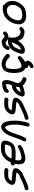

<svg xmlns="http://www.w3.org/2000/svg" viewBox="1776 -2366 784 4377"><g transform="rotate(-90 2168.5 -177.0)"><path d="M448.2 -472H377.2C327.6 -472 273.3 -462.7 236.4 -433.6C230.4 -428.8 226.7 -424.6 219.3 -419.5C197.2 -403.2 177.2 -380.4 164.2 -355.2C157.1 -340.7 146.3 -324.4 143.8 -296.8C140.2 -219 224.9 -215.8 271.5 -210.1C329.8 -205.2 388.5 -203.7 429.5 -190.4C426.6 -184.7 421.2 -177.1 414.7 -170C392.4 -145.4 359.8 -128.7 313.4 -108.6C263.7 -86.6 227.9 -69 186.3 -49.7C149.1 -34.7 116.5 -18.6 79.5 -11.4L62.5 -7.6C36.7 -3.6 19.5 21.4 19.6 41.7C19.6 61 35.9 86.2 66.3 79.3L83.1 75.5C95.1 73.5 111.4 69.4 125.3 64.5C205.5 37.7 263.7 5 339 -28.3C392.3 -51 438.7 -73.7 477.4 -117C497 -138.2 522.3 -170.2 523 -211.1C525.1 -266.2 470 -277.4 440 -283.1C396.3 -291.4 340.6 -294.9 293.1 -298.9C276.9 -300.3 247.8 -302.8 235.2 -308.1L244 -326.1C250.5 -339.4 267.8 -352.1 287.7 -369.3C293.9 -374.7 331.8 -383 363.2 -383H432.2C437.9 -382.5 446.3 -382 452.4 -382C453.6 -381.7 456 -380.9 461.6 -379.3C512.2 -360.9 555.4 -442.8 503.6 -463.4C496.2 -466.4 485.3 -471 468.1 -471C458.8 -471 454.4 -472 448.2 -472Z M741.6 -306.4C771.9 -375.1 810.4 -422.5 870.5 -444.7C913.4 -460.6 986.3 -463.6 1042.9 -454.2C1051.3 -453.2 1054.7 -452.8 1059.1 -451.9C1060.8 -428.1 1060.2 -422.1 1052 -393.2C1034 -330.6 1001 -305.9 921.9 -304C859.7 -301.2 799.9 -302.1 741.6 -306.4ZM710.2 -218.8C718.7 -218.1 733 -217.4 745.1 -217C800.1 -214.2 850.9 -212.4 910.9 -215C1003.2 -218.8 1067.7 -249.9 1110.9 -319.5C1139.1 -364.9 1174.9 -467 1131.7 -515.7C1105.9 -547.5 1038.9 -547.8 997.7 -549C944 -549 896.4 -545.5 850 -527.6C795.6 -506.7 750.8 -472.9 713.6 -425.1C689.2 -393.4 671.9 -357.8 656 -320.5C615.2 -344 558.1 -281.8 595.6 -245.8C602.6 -239.1 610.1 -234.8 623.7 -229.7C612.2 -189 611.4 -161.6 612 -118.6C612.8 -90 618.8 -65.4 631.2 -44.8C660.1 2.5 732.1 20.9 811.2 1.2C875.5 -15.2 934.9 -28.4 991.4 -59.7L1025.4 -78.7C1082 -110.3 1044.5 -183.2 991.7 -155.5L957.5 -136.4C913.7 -112.3 864.4 -100.2 802.1 -85.2C774.2 -77.9 754 -77.9 738.2 -83C707.5 -92.3 703.7 -98.9 701.8 -134.4C702 -173.6 701.1 -186.3 710.2 -218.8Z M1218.2 -0.5C1223.5 -13.5 1227.5 -21.3 1234.4 -31.8C1250.4 -56.2 1259 -81.8 1269.3 -109.9C1280.7 -141.3 1287.5 -170 1299 -196.3C1310.2 -222.1 1322.2 -265.6 1331.9 -290.2C1357.1 -353.8 1385.6 -410.5 1425 -440.5C1439.5 -450.4 1442.5 -452.9 1447.4 -452.6C1470.8 -450.9 1481.7 -434.3 1491.6 -405.3C1507.6 -365.2 1517 -303.6 1516.2 -247.1C1516.7 -210.3 1517.8 -189.1 1515.3 -153.8C1513.6 -128.5 1505.8 -94.4 1501.2 -65C1494.7 -23.8 1483.7 17.6 1473.4 56.1C1465.7 83.2 1483.5 102.2 1503.4 104.5C1523.1 106.8 1551.4 94.6 1559.4 66.1C1570.7 26.1 1582.6 -16.5 1590.1 -64C1592.3 -78.3 1595 -93.2 1598.1 -109C1605.2 -144.8 1607.4 -178.9 1606.7 -209.9C1607.9 -271.3 1606.1 -338.3 1592.5 -393.4C1583.5 -430.1 1576.2 -459.2 1555 -489.2C1537.8 -514.8 1512.1 -539.7 1465.1 -541.5C1425.8 -543 1398 -522.3 1379.8 -509.7C1350.4 -489.4 1329.1 -460.2 1308.9 -431C1264.9 -369.4 1242.9 -289.1 1215.9 -217.8C1200.1 -178.5 1192 -141 1178.2 -109.9C1177.9 -109.2 1177.5 -108 1177.2 -107.1C1169.1 -82.2 1152 -59.3 1137.4 -26.8C1124.1 0.4 1139.9 22.7 1158.2 28.6C1175.4 34.1 1205.3 28.7 1218.2 -0.5Z M2054.2 -472H1983.2C1933.6 -472 1879.3 -462.7 1842.4 -433.6C1836.4 -428.8 1832.7 -424.6 1825.3 -419.5C1803.2 -403.2 1783.2 -380.4 1770.2 -355.2C1763.1 -340.7 1752.3 -324.4 1749.8 -296.8C1746.2 -219 1830.9 -215.8 1877.5 -210.1C1935.8 -205.2 1994.5 -203.7 2035.5 -190.4C2032.6 -184.7 2027.2 -177.1 2020.7 -170C1998.4 -145.4 1965.8 -128.7 1919.4 -108.6C1869.7 -86.6 1833.9 -69 1792.3 -49.7C1755.1 -34.7 1722.5 -18.6 1685.5 -11.4L1668.5 -7.6C1642.7 -3.6 1625.5 21.4 1625.6 41.7C1625.6 61 1641.9 86.2 1672.3 79.3L1689.1 75.5C1701.1 73.5 1717.4 69.4 1731.3 64.5C1811.5 37.7 1869.7 5 1945 -28.3C1998.3 -51 2044.7 -73.7 2083.4 -117C2103 -138.2 2128.3 -170.2 2129 -211.1C2131.1 -266.2 2076 -277.4 2046 -283.1C2002.3 -291.4 1946.6 -294.9 1899.1 -298.9C1882.9 -300.3 1853.8 -302.8 1841.2 -308.1L1850 -326.1C1856.5 -339.4 1873.8 -352.1 1893.7 -369.3C1899.9 -374.7 1937.8 -383 1969.2 -383H2038.2C2043.9 -382.5 2052.3 -382 2058.4 -382C2059.6 -381.7 2062 -380.9 2067.6 -379.3C2118.2 -360.9 2161.4 -442.8 2109.6 -463.4C2102.2 -466.4 2091.3 -471 2074.1 -471C2064.8 -471 2060.4 -472 2054.2 -472Z M2157.9 -50C2161.2 -17.7 2196.6 -2.4 2234.3 -6.1C2245.3 -6.9 2263.5 -9.9 2285.5 -14.5C2330.5 -23.5 2369.5 -36.8 2407.7 -53.4C2434.9 -16 2475.1 8.9 2522.8 27.4L2531.8 31.2C2559.7 43.1 2589.8 18 2596.6 -2.5C2604.8 -27.5 2594.2 -45.9 2574.8 -52.9L2565.1 -56.6C2541.2 -65 2520.1 -75.8 2503.6 -89.6C2483.1 -109.4 2459.1 -141.7 2463.5 -175C2469.8 -200.5 2477.7 -222.7 2488.4 -248.9L2501.3 -280.6C2515 -312.4 2523.1 -343.9 2528.9 -381C2536.4 -428.9 2537.3 -521 2460.9 -521C2393.8 -521 2319 -506.7 2271.5 -465.7C2256.9 -453.1 2223.7 -409.3 2250.9 -380.1C2256.6 -373.9 2264.8 -370.4 2273.2 -369.2C2302.5 -365.2 2322 -389.1 2329.1 -406.3C2334.7 -410.7 2337.3 -412.7 2341.7 -414.2C2371.7 -422.7 2404.1 -430.8 2438.5 -431.9C2441.9 -418.5 2443.3 -402.6 2440.1 -382C2435.1 -350.3 2428.2 -329.2 2418.4 -303.2C2412 -302.4 2405.6 -301.6 2399.2 -300.8C2371 -297.4 2347.8 -286.9 2325.2 -278.1C2296.1 -266.8 2270.4 -245.2 2251.3 -228.7C2217.6 -199.5 2188.9 -159.3 2171.3 -111.5C2166.3 -101.2 2155.1 -76.6 2157.9 -50ZM2383.7 -209.3C2380.9 -201 2377.9 -191 2375.3 -179.6C2371.5 -162.3 2373.1 -146.3 2375.7 -131.4C2340.5 -117.5 2296.9 -102.5 2256.7 -96.8C2261.6 -107.2 2267.8 -120.6 2273.5 -129.4C2294.2 -158.7 2318.5 -184.3 2347.8 -196.1C2362.7 -202.2 2371.5 -206 2383.7 -209.3Z M2877.3 83.5C2869.8 93 2856.7 101.8 2840.3 107.6C2780.5 128.8 2800.6 211.6 2857.7 191.4C2871.6 186.5 2884.4 181.2 2897.9 172.7C2917.4 161.2 2935.5 145.6 2948.8 124.3C2956.1 114 2965.6 100.5 2972 80.7C2982.9 43.2 2962.2 20.9 2942.2 9.1C2948.4 4.9 2955.4 0.1 2963.3 -6.1C2969.8 -10.8 2981.8 -16.4 2995.7 -27.2C3014.6 -41.7 3036.7 -57.1 3057.8 -80.4C3065.3 -86.2 3074.6 -99.5 3076.6 -112C3079 -127.5 3077.3 -163 3042.6 -163C3026.9 -163 3017.4 -157.9 3007.3 -149.2C2986.9 -131.5 2958.6 -116.7 2927.4 -101.2L2905.5 -91C2889.6 -85.7 2867.2 -81 2845.2 -81C2830.8 -81 2837.8 -78.6 2829.2 -86.5C2817.8 -97 2813.4 -103.8 2804.4 -122.3C2797.9 -136.4 2793.4 -160.4 2789.4 -183.3C2780.4 -224.5 2783 -274.8 2788 -330.8L2792.6 -360C2800.1 -407.9 2810.2 -422.6 2837.6 -432.9C2867.8 -445 2884.4 -445.6 2916.5 -439.4C2973.6 -428.4 3013.2 -393.1 3050.1 -356.6C3076.9 -327.8 3124.9 -355.3 3130.3 -390C3132.1 -401.5 3130 -411.8 3121 -421.6C3101.9 -444 3073.2 -463.5 3049.6 -481.8C3020.9 -502.4 2989.8 -517.4 2947.4 -526.4C2901.1 -538.8 2858.4 -531.8 2816.3 -515.1C2750.8 -489.6 2715.4 -435.3 2703.8 -361L2698.9 -330C2698.8 -329.6 2698.7 -328.9 2698.7 -328.4L2695.7 -296.4C2693.3 -272 2693 -252.4 2693.5 -229.1C2697 -175.8 2700.6 -120.8 2721.7 -75.8C2731.8 -54.1 2741.1 -33.3 2764.7 -14.7C2776.7 -4.7 2790.3 2.4 2806.2 5.4C2786.6 69.4 2866.2 79.2 2877.3 83.5Z M3308.1 -395 3308.5 -397.5C3312.3 -403.3 3324.3 -417.7 3327.6 -421.5C3329.5 -423.6 3333.1 -428.6 3335.4 -429.3C3349.8 -433.8 3376.2 -441.3 3393.2 -442.8C3402.5 -437.7 3418.6 -422.4 3428.9 -412.8C3452.2 -390 3483.6 -378 3528.4 -378C3570.8 -378 3596.9 -398.9 3621.8 -422.9C3668.8 -466 3610.1 -528 3564.8 -482.2L3556.8 -474.5C3551.9 -469.7 3551.4 -467 3542.4 -467C3530.9 -467 3524.3 -468.1 3515.2 -470.9C3501.3 -475.3 3509 -468.5 3496.9 -481C3489 -488.6 3481.2 -495.3 3472.6 -502.3C3455.5 -516.4 3435.5 -537.8 3387.9 -529.6C3344.9 -523.1 3294.1 -511.5 3261.4 -471.9C3253.9 -462.8 3225.2 -433.6 3220.4 -403L3219.1 -395C3215.5 -372 3230 -350 3256 -350C3280.8 -350 3304.2 -370.2 3308.1 -395ZM3395.6 -298C3385 -274.8 3379.7 -261.7 3366.1 -233.9C3352.6 -206.4 3329.5 -159.5 3317.2 -146.4C3292.1 -123.3 3264.4 -96.2 3238.8 -92H3222.8C3240.6 -144.8 3253.1 -191.9 3277.5 -229C3288.7 -246.8 3316.2 -274.1 3328.5 -279.8C3344.2 -287.5 3368.7 -298 3376.9 -298ZM3470.8 -387H3390.8C3356.8 -387 3320.4 -368.2 3301.6 -359.5C3261.6 -341.9 3226.2 -301.2 3203.8 -268.2C3182.5 -234.8 3168 -197.5 3155.8 -161.5C3149.6 -143.1 3124.9 -93.4 3131.2 -57.3C3136 -26.6 3161.8 -3 3199.5 -3H3228.5C3244.9 -3 3262 -9.5 3282.4 -18.3C3322.4 -35.5 3350.7 -65.5 3374.2 -87.2C3395.5 -107.7 3410 -133.6 3423.9 -160.8C3438.8 -118.6 3462.2 -80.1 3494.6 -51.4C3509.6 -37.6 3531.8 -30.3 3548 -24.6C3568.1 -15.7 3593.8 -13.9 3614.9 -11.2C3652.4 -7.2 3683.9 -18.9 3709.7 -40.9L3723.5 -51.9C3756.4 -80.4 3743.1 -128 3704.1 -128C3692.9 -128 3679.5 -123.5 3670.5 -115.7L3657.8 -104.7C3653 -100.6 3637.6 -99 3609.7 -102.8C3596.8 -104.8 3585.6 -110.5 3569 -116.5C3560.3 -120.3 3559.2 -123.1 3545.7 -136C3528.9 -153.8 3516.1 -179.6 3506.5 -209.9C3502.8 -220.8 3496 -286.1 3498.6 -302.5C3499.5 -308.8 3500.1 -314.5 3500 -320.4C3502.9 -324.6 3507.6 -334.8 3508.8 -342C3512.7 -366.8 3495.6 -387 3470.8 -387Z M4135 -415C4151.6 -411.4 4169.4 -405.6 4181.7 -399.6C4222 -375.7 4249.3 -337.8 4246.4 -275.4C4244.7 -247.5 4244.9 -233.7 4237.3 -213.3C4210.9 -155.7 4175.4 -102.1 4130.3 -81.2C4100.9 -66.9 4051.7 -62 4000.7 -62C3986.8 -62 3971.2 -64.3 3954.6 -69.1C3906.3 -83.5 3885.1 -115.4 3896 -184.5C3898 -196.9 3900.7 -208.6 3904 -218.8C3918.8 -263.1 3940 -305.3 3965.3 -334.9C3986.3 -360.3 4003 -377.8 4028.2 -390.4C4060.1 -403.4 4084.4 -412.5 4120.1 -415ZM4211.4 -505H4161.4C4158.7 -505 4159.7 -505.1 4154.6 -504.6C4145.5 -507.1 4125.8 -513.5 4104 -501C4099.7 -500.5 4093.9 -499.6 4088.2 -498.5C4035.9 -487.2 3983.7 -468.2 3942.4 -431C3911.9 -402.1 3883.2 -369.4 3860.5 -329.2C3837 -285.9 3816.3 -243.7 3806.9 -184C3786.6 -54.6 3857.9 27 3986.8 27C4026.5 27 4067.5 23.5 4102.4 16.5C4210.4 -4.4 4283.3 -96.3 4319.5 -192.2C4333.2 -225.3 4334.7 -253.2 4336.6 -284.9C4338.4 -370 4307.3 -431.8 4249.8 -468.8C4248 -488.5 4234.4 -505 4211.4 -505Z"/></g></svg>

Font: Just Breathe
Style: BdObl3
Weight: 400
Foundry: Cannot Into Space Fonts
Version: Version 0.72